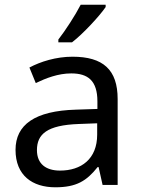

<svg xmlns="http://www.w3.org/2000/svg" viewBox="-20 -786 601 816"><path d="M429 -756V-766H323C300 -721 257 -655 228 -618V-606H286C333 -642 404 -719 429 -756ZM288 -545C218 -545 152 -524 105 -499L132 -433C176 -454 227 -474 283 -474C353 -474 394 -444 394 -355V-323L303 -320C128 -315 46 -256 46 -149C46 -40 118 10 215 10C305 10 348 -17 395 -76H399L416 0H480V-365C480 -490 418 -545 288 -545ZM314 -259 393 -262V-214C393 -110 325 -61 235 -61C177 -61 137 -88 137 -148C137 -216 180 -254 314 -259Z"/></svg>

Font: Noto Sans EgyptHiero
Style: Regular
Weight: 400
Designer: Monotype Design Team
Foundry: Monotype Imaging Inc.
Version: Version 2.002